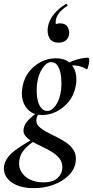

<svg xmlns="http://www.w3.org/2000/svg" viewBox="-66 -694 483 995"><path d="M275 -673Q279 -675 282.5 -670.5Q286 -666 282 -663Q260 -649 244 -631Q228 -613 224 -593Q220 -570 226 -560Q232 -550 241 -547L209 -532Q208 -553 217 -563Q226 -573 245 -573Q273 -573 284 -554.5Q295 -536 292 -516Q289 -497 275.5 -485Q262 -473 237 -473Q203 -473 189.5 -498Q176 -523 183 -559Q191 -594 215.5 -623Q240 -652 275 -673ZM109 281Q55 281 19 265Q-17 249 -33.5 222.5Q-50 196 -45 165Q-36 121 11 86Q58 51 121 18L128 26Q108 38 88 54Q68 70 53 90Q38 110 34 138Q29 171 44.5 196.5Q60 222 90 236.5Q120 251 159 251Q210 251 233.5 227.5Q257 204 257 175Q258 147 242.5 127.5Q227 108 202.5 93Q178 78 151 65.5Q124 53 101 39.5Q78 26 65 9.5Q52 -7 57 -29Q62 -54 85 -76Q108 -98 141 -123L149 -116Q139 -111 131.5 -99.5Q124 -88 123 -76Q120 -54 135 -39Q150 -24 175 -10.5Q200 3 228 16.5Q256 30 280 47Q304 64 317.5 88Q331 112 326 146Q320 186 289 216Q258 246 211 263.5Q164 281 109 281ZM153 -98Q112 -98 86.5 -119Q61 -140 52 -173.5Q43 -207 51 -246Q59 -289 84 -321.5Q109 -354 145.5 -373Q182 -392 224 -392Q266 -392 291.5 -371.5Q317 -351 325.5 -318Q334 -285 326 -246Q317 -200 290 -167Q263 -134 227 -116Q191 -98 153 -98ZM179 -119Q203 -119 224 -149.5Q245 -180 251 -231Q254 -260 251 -293Q248 -326 235.5 -349Q223 -372 199 -372Q175 -372 153.5 -339.5Q132 -307 126 -259Q122 -221 126.5 -189Q131 -157 145 -138Q159 -119 179 -119ZM261 -346 260 -353Q290 -372 326.5 -383.5Q363 -395 391 -395Q396 -395 396.5 -385Q397 -375 394.5 -363Q392 -351 389 -342Q386 -333 383 -335Q359 -351 324.5 -354.5Q290 -358 261 -346Z"/></svg>

Font: Cormorant Light SemiBold
Style: Italic
Weight: 600
Italic angle: -10°
Version: Version 4.000